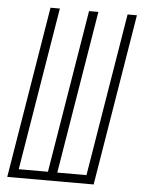

<svg xmlns="http://www.w3.org/2000/svg" viewBox="-53 -777 605 819"><g transform="rotate(5 250.0 -367.5)"><path d="M9 0 130 -735H170L55 -37H180L295 -735H335L220 -37H345L460 -735H500L379 0Z"/></g></svg>

Font: Iosevka SS18 Extralight
Style: Italic
Weight: 200
Italic angle: -9°
Monospace: yes
Designer: Belleve Invis
Foundry: Belleve Invis
Version: Version 25.1.1; ttfautohint (v1.8.4)